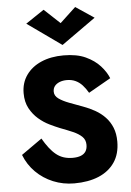

<svg xmlns="http://www.w3.org/2000/svg" viewBox="-64 -1034 754 1103"><g transform="rotate(-5 312.5 -482.5)"><path d="M153 -251 34 -167Q56 -110 98.5 -67.5Q141 -25 198 -1.5Q255 22 319 22Q401 22 460.5 -3Q520 -28 553 -76.5Q586 -125 586 -196Q586 -242 572 -276.5Q558 -311 533.5 -337Q509 -363 476.5 -381.5Q444 -400 408 -413Q367 -428 330 -442Q293 -456 270 -472.5Q247 -489 247 -513Q247 -532 257 -545Q267 -558 285.5 -565.5Q304 -573 328 -573Q355 -573 377 -563Q399 -553 416.5 -534Q434 -515 449 -489L577 -562Q563 -598 531 -633.5Q499 -669 448 -692.5Q397 -716 321 -716Q248 -716 192.5 -692Q137 -668 105.5 -623.5Q74 -579 74 -519Q74 -468 94 -431.5Q114 -395 143.5 -369.5Q173 -344 206 -328Q239 -312 264 -302Q304 -287 336.5 -273Q369 -259 388.5 -240.5Q408 -222 408 -193Q408 -170 398.5 -155Q389 -140 370 -132.5Q351 -125 323 -125Q295 -125 271.5 -132.5Q248 -140 228 -156Q208 -172 189.5 -196Q171 -220 153 -251ZM321 -902 230 -987 124 -916 321 -776 518 -916 412 -987Z"/></g></svg>

Font: Jost
Style: Bold
Weight: 700
Version: Version 3.710